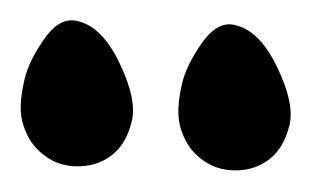

<svg xmlns="http://www.w3.org/2000/svg" viewBox="-20 -720 300 185"><path d="M52.2 -700.2Q77.1 -696.3 94.7 -660.2Q112.3 -624 106.9 -602.8Q101.6 -581.5 88.4 -571Q75.2 -560.5 57.6 -559.8Q40 -559.1 26.9 -567.4Q13.7 -575.7 7.1 -588.4Q0.5 -601.1 0 -613.8Q-0.5 -626.5 3.7 -643.8Q7.8 -661.1 22.2 -681.9Q36.6 -702.6 52.2 -700.2ZM204.1 -696.3Q229 -692.4 246.6 -656.2Q264.2 -620.1 258.8 -598.9Q253.4 -577.6 240.2 -567.1Q227.1 -556.6 209.5 -555.9Q191.9 -555.2 178.7 -563.5Q165.5 -571.8 158.9 -584.5Q152.3 -597.2 151.9 -609.9Q151.4 -622.6 155.5 -639.9Q159.7 -657.2 174.1 -678Q188.5 -698.7 204.1 -696.3Z"/></svg>

Font: Chilanka
Style: Regular
Weight: 400
Designer: Santhosh Thottingal <santhosh.thottingal@gmail.com>
Foundry: Swathanthra Malayalam Computing(SMC)
Version: Version 1.3; 20181103